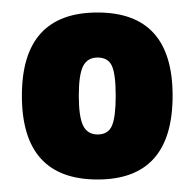

<svg xmlns="http://www.w3.org/2000/svg" viewBox="-20 -728 310 307"><path d="M136 -441Q15 -441 15 -575Q15 -708 136 -708Q256 -708 256 -575Q256 -441 136 -441ZM136 -513Q153 -513 159 -527Q165 -541 165 -575Q165 -609 159 -622.5Q153 -636 136 -636Q120 -636 113 -622.5Q106 -609 106 -575Q106 -541 113 -527Q120 -513 136 -513Z"/></svg>

Font: Asap Condensed Black
Style: Regular
Weight: 900
Width: 3
Designer: Pablo Cosgaya
Foundry: Omnibus-Type
Version: Version 3.001; ttfautohint (v1.8.4.7-5d5b)